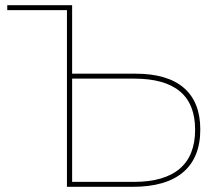

<svg xmlns="http://www.w3.org/2000/svg" viewBox="-20 -720 845 740"><path d="M258 -417H496C654 -417 732 -352 732 -220C732 -87 652 -19 496 -19H258ZM258 -700H8V-681H238V0H492C662 0 752 -76 752 -221C752 -362 666 -436 503 -436H258Z"/></svg>

Font: Montserrat-Alt1 Thin
Style: Regular
Weight: 100
Designer: Differentunic
Foundry: Differentunic
Version: Version 7.222